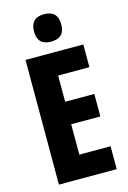

<svg xmlns="http://www.w3.org/2000/svg" viewBox="-138 -997 709 1062"><g transform="rotate(-15 217.0 -466.0)"><path d="M393 0H62V-714H393V-584H214V-434H381V-305H214V-131H393ZM226 -932Q304 -932 304 -853Q304 -775 226 -775Q148 -775 148 -853Q148 -932 226 -932Z"/></g></svg>

Font: Noto Sans Hebrew ExtraCondensed ExtraBold
Style: Regular
Weight: 800
Width: 2
Designer: Monotype Design Team
Foundry: Monotype Imaging Inc.
Version: Version 2.004; ttfautohint (v1.8.4.7-5d5b)